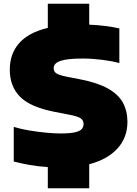

<svg xmlns="http://www.w3.org/2000/svg" viewBox="-20 -880 729 1020"><path d="M234 120V7.5Q183.5 4.5 138.2 -3.5Q93 -11.5 53 -22V-206Q88 -195 133.8 -187.2Q179.5 -179.5 224 -175.2Q268.5 -171 300 -171Q351.5 -171 378.2 -177.2Q405 -183.5 414.5 -194.8Q424 -206 424 -221Q424 -240.5 408.5 -251.5Q393 -262.5 341 -272L269 -286Q141 -311 86.5 -366Q32 -421 32 -510Q32 -594.5 82 -651Q132 -707.5 234 -732V-860H454V-749Q500 -747 541 -741.8Q582 -736.5 614 -729V-545Q576.5 -555.5 523 -562.2Q469.5 -569 422 -569Q358 -569 324 -562.2Q290 -555.5 277.5 -544Q265 -532.5 265 -518Q265 -501 278 -491.2Q291 -481.5 332 -473L404 -459Q497.5 -441 553 -410Q608.5 -379 632.8 -334.8Q657 -290.5 657 -233Q657 -149 604 -91Q551 -33 454 -7.5V120Z"/></svg>

Font: Encode Sans Expanded Expanded Black
Style: Regular
Weight: 900
Width: 7
Designer: Multiple Designers
Foundry: Impallari Type
Version: Version 3.000; ttfautohint (v1.8.3) -l 8 -r 50 -G 200 -x 14 